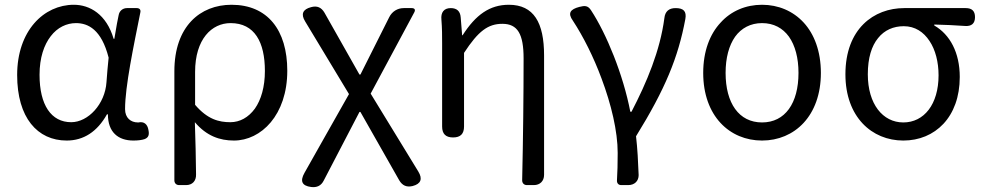

<svg xmlns="http://www.w3.org/2000/svg" viewBox="-20 -577 4126 806"><path d="M471 -478 460 -414H457C427 -517 357 -557 290 -557C164 -557 52 -448 52 -262C52 -83 137 13 260 13C331 13 388 -24 429 -97H433C433 -22 476 13 540 13C559 13 575 11 587 7C605 0 607 -13 603 -32C599 -56 584 -68 561 -63C560 -63 560 -63 559 -63C529 -63 505 -82 505 -119C505 -214 541 -384 569 -524C572 -536 566 -543 554 -543H528H513C495 -543 481 -531 478 -513ZM193 -425C221 -462 260 -480 299 -480C350 -480 406 -453 436 -335L431 -283L427 -232C421 -140 350 -64 279 -64C195 -64 146 -136 146 -263C146 -335 165 -389 193 -425Z M712 -39V180C712 192 720 200 732 200H758H761C787 200 804 183 803 155C802 80 801 18 798 -64C847 -6 903 13 962 13C1076 13 1186 -94 1186 -280C1186 -451 1103 -557 952 -557C820 -557 712 -466 712 -278ZM1050 -121C1023 -84 987 -64 947 -64C899 -64 851 -76 799 -137V-206V-275C799 -413 869 -480 948 -480C1049 -480 1092 -400 1092 -279C1092 -212 1076 -158 1050 -121Z M1337 9 1258 149C1239 183 1247 203 1286 208C1310 211 1328 203 1339 181L1489 -107H1493L1656 180C1669 202 1687 210 1712 204C1747 195 1755 174 1736 143L1536 -184L1719 -525C1725 -536 1721 -543 1708 -543H1681H1675C1649 -543 1626 -529 1614 -505L1493 -264H1489L1342 -524C1329 -546 1311 -554 1286 -547C1251 -538 1242 -518 1261 -487L1445 -182Z M2264 -72V-344C2264 -482 2221 -557 2116 -557C2036 -557 1977 -515 1922 -429H1920L1914 -504C1912 -530 1898 -543 1872 -543C1843 -543 1830 -524 1833 -495C1836 -458 1836 -425 1836 -394V-46C1836 -15 1851 0 1882 0C1913 0 1928 -15 1928 -46V-355C1988 -447 2029 -477 2089 -477C2153 -477 2178 -434 2178 -332C2178 -182 2176 8 2172 180C2172 192 2180 200 2192 200H2218H2221C2247 200 2264 183 2264 157Z M2505 -248C2546 -139 2573 -26 2573 65C2573 116 2572 142 2570 179C2569 192 2576 200 2588 200H2614H2617C2644 200 2661 183 2661 158C2659 104 2656 46 2650 -5C2773 -204 2827 -336 2857 -497C2863 -530 2849 -543 2816 -543C2788 -543 2772 -529 2769 -501C2751 -364 2695 -231 2631 -108H2626C2596 -264 2526 -435 2461 -534C2448 -554 2435 -554 2412 -548C2374 -538 2362 -522 2385 -490C2429 -423 2472 -337 2505 -248Z M3005 -482C2960 -434 2932 -362 2932 -271C2932 -90 3043 13 3179 13C3315 13 3426 -90 3426 -271C3426 -362 3398 -434 3354 -482C3309 -531 3247 -557 3179 -557C3111 -557 3049 -531 3005 -482ZM3292 -423C3318 -386 3332 -334 3332 -271C3332 -144 3276 -63 3179 -63C3082 -63 3026 -144 3026 -271C3026 -334 3040 -386 3066 -423C3092 -459 3131 -480 3179 -480C3228 -480 3266 -459 3292 -423Z M3998 -543H3924H3776C3648 -543 3529 -456 3529 -265C3529 -86 3640 13 3772 13C3905 13 4009 -85 4009 -254C4009 -356 3968 -432 3902 -470V-474C3948 -473 3987 -471 4031 -468C4058 -466 4073 -478 4073 -505C4073 -531 4060 -543 4034 -543ZM3882 -405C3907 -368 3920 -316 3920 -261C3920 -139 3859 -63 3772 -63C3686 -63 3623 -140 3623 -265C3623 -334 3639 -384 3666 -417C3693 -451 3731 -467 3774 -467C3821 -467 3857 -443 3882 -405Z"/></svg>

Font: GenSenRounded2 TW R
Style: Regular
Weight: 400
Version: Version 2.100;PS 2.1;hotconv 16.6.51;makeotf.lib2.5.65220 DE